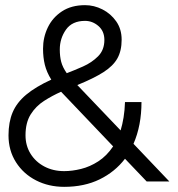

<svg xmlns="http://www.w3.org/2000/svg" viewBox="-20 -704 691 745"><path d="M549 0 465 -88Q426 -37 366.5 -8Q307 21 229 21Q169 21 120 -4Q71 -29 42 -74.5Q13 -120 13 -179Q13 -230 29 -268Q45 -306 81.5 -336.5Q118 -367 179 -395Q161 -424 154 -452.5Q147 -481 147 -515Q147 -559 165.5 -597.5Q184 -636 220.5 -660Q257 -684 310 -684Q345 -684 377.5 -667.5Q410 -651 431 -621Q452 -591 452 -550Q452 -507 435.5 -477.5Q419 -448 381.5 -424Q344 -400 280 -374L448 -198Q455 -221 459.5 -248.5Q464 -276 465 -308H529Q529 -217 498 -146L637 0ZM385 -549Q385 -583 362 -603Q339 -623 310 -623Q260 -623 236 -589Q212 -555 212 -512Q212 -485 217.5 -464Q223 -443 239 -420Q268 -431 302 -446Q336 -461 360.5 -485.5Q385 -510 385 -549ZM79 -179Q79 -139 98.5 -107.5Q118 -76 152 -58Q186 -40 229 -40Q260 -40 294.5 -48.5Q329 -57 361.5 -78Q394 -99 419 -136L217 -348Q183 -333 151 -312.5Q119 -292 99 -260Q79 -228 79 -179Z"/></svg>

Font: Lil Grotesk
Style: Regular
Weight: 400
Designer: Bastien Sozeau
Foundry: NBR — Bastien Sozeau
Version: Version 4.002; ttfautohint (v1.8.4.7-5d5b)